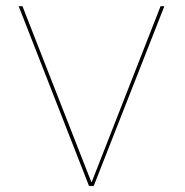

<svg xmlns="http://www.w3.org/2000/svg" viewBox="-20 -612 609 632"><path d="M273 0H288.5L521 -591.5H508.5L282 -13H280.5L54 -591.5H41.5Z"/></svg>

Font: Anybody SemiExpanded Thin
Style: Regular
Weight: 250
Width: 6
Version: Version 1.113;gftools[0.9.25]